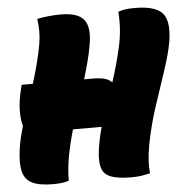

<svg xmlns="http://www.w3.org/2000/svg" viewBox="-52 -761 798 821"><g transform="rotate(-5 347.5 -350.0)"><path d="M46 -425H94Q106 -464 117 -505Q128 -546 136 -590Q141 -619 141 -646.5Q141 -674 137 -700Q162 -705 188 -707.5Q214 -710 239 -710Q313 -710 338.5 -676.5Q364 -643 350 -568Q344 -533 334.5 -497Q325 -461 314 -425H353Q414 -425 433 -401Q457 -474 474 -549Q491 -624 485 -700Q502 -706 517 -708Q532 -710 557 -710Q643 -710 674 -676.5Q705 -643 691 -554Q682 -502 658 -431Q634 -360 608 -280.5Q582 -201 567 -121Q560 -83 558.5 -53Q557 -23 560 0Q541 4 523.5 7Q506 10 480 10Q424 10 393.5 -1Q363 -12 353.5 -39Q344 -66 350 -114Q353 -139 358.5 -164.5Q364 -190 371 -216H248Q232 -161 221.5 -106.5Q211 -52 211 1Q189 10 143 10Q85 10 54 -5Q23 -20 14 -56Q5 -92 14 -153Q17 -176 23 -200.5Q29 -225 36 -250Q28 -276 28.5 -316Q29 -356 40 -400Z"/></g></svg>

Font: Recursive Sn Csl St XBk
Style: Italic
Weight: 1000
Italic angle: -15°
Version: Version 1.085;hotconv 1.1.0;makeotfexe 2.6.0; ttfautohint (v